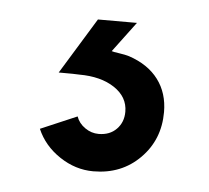

<svg xmlns="http://www.w3.org/2000/svg" viewBox="-32 -34 355 326"><g transform="rotate(5 145.0 129.0)"><path d="M137.5 258Q107 258 80 240Q53 222 41 194L103 167.5Q107 179 117.8 186.5Q128.5 194 141 194Q160 194 171.5 182.2Q183 170.5 183 152.5Q183 127.5 159.8 112Q136.5 96.5 99.5 96.5Q94.5 96 64.5 96L123 0.5H189.5L151 52Q153.5 53 164 54.5Q174.5 56 181 58Q214 69 231.2 92Q248.5 115 248.5 147.5Q248.5 194.5 217 226.2Q185.5 258 137.5 258Z"/></g></svg>

Font: HK Grotesk SemiBold
Style: Regular
Weight: 600
Designer: Alfredo Marco Pradil
Foundry: Hanken Design Co.
Version: Version 3.001;FEAKit 1.0